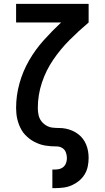

<svg xmlns="http://www.w3.org/2000/svg" viewBox="-20 -755 540 990"><path d="M250 215V119H266Q278 119 289.5 115.5Q301 112 309.5 103.5Q318 95 321.5 83Q325 71 325 60Q325 45 319.5 30.5Q314 16 301 8Q288 0 272.5 0Q257 0 242.5 -1Q228 -2 213 -4.5Q198 -7 184 -12Q170 -17 156.5 -24Q143 -31 131.5 -40Q120 -49 109.5 -60Q99 -71 91.5 -84Q84 -97 78.5 -111Q73 -125 69.5 -139.5Q66 -154 64.5 -169Q63 -184 63 -198Q63 -263 80.5 -325.5Q98 -388 130 -443.5Q162 -499 205 -547Q248 -595 295 -639H63V-735H437V-639Q386 -596 339 -549Q292 -502 254.5 -447Q217 -392 196 -328.5Q175 -265 175 -198Q175 -181 178.5 -163.5Q182 -146 192 -132Q202 -118 217.5 -108.5Q233 -99 250 -97Q267 -95 285 -95Q303 -95 320 -91.5Q337 -88 353 -81Q369 -74 383 -63.5Q397 -53 407.5 -39Q418 -25 424.5 -9Q431 7 434 24.5Q437 42 437 59Q437 81 432.5 103Q428 125 416.5 144Q405 163 388 177Q371 191 351 200Q331 209 309 212Q287 215 266 215Z"/></svg>

Font: Iosevka Curly Slab
Style: Bold
Weight: 700
Monospace: yes
Designer: Belleve Invis
Foundry: Belleve Invis
Version: Version 22.1.2; ttfautohint (v1.8.4)